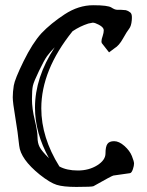

<svg xmlns="http://www.w3.org/2000/svg" viewBox="-20 -697 569 742"><path d="M482.4 -27.8C486.7 -28.5 490.4 -33.7 493.7 -43.5C496.6 -52.2 498 -59.4 498 -64.9C498 -70.5 495.3 -80.2 489.7 -94C484.2 -107.8 474.5 -120.8 460.7 -133.1C446.9 -145.3 433.7 -151.4 421.1 -151.4C408.6 -151.4 399.9 -147.8 395 -140.6C390.1 -133.5 387.7 -121.3 387.7 -104C387.7 -86.8 377 -71.5 355.7 -58.1C334.4 -44.8 309.4 -38.1 280.8 -38.1C252.1 -38.1 228.4 -43.3 209.5 -53.7C162.9 -128.3 139.6 -203.1 139.6 -278.3C139.6 -377 179.9 -476.2 260.3 -576.2C279.5 -589.2 299.8 -599.1 321.3 -606L338.4 -609.4C343.9 -609.4 351.5 -606.9 361.1 -601.8C370.7 -596.8 376.8 -591.6 379.4 -586.4C380.4 -584.5 380.9 -582 380.9 -579.1C380.9 -573.6 379.6 -566.7 377 -558.6C373.7 -549.5 372.1 -542.3 372.1 -537.1C372.1 -534.8 372.4 -532.9 373 -531.2L373.5 -530.3L401.4 -494.6L422.9 -510.7C434.2 -517.3 445.1 -529.7 455.3 -548.1C465.6 -566.5 473.5 -579.1 479 -585.9C484.5 -592.8 488 -603.8 489.3 -619.1C489.3 -622.4 489.4 -625.3 489.7 -627.9C490.1 -638.3 488 -645.3 483.4 -648.9C477.5 -653.5 471.8 -656.4 466.3 -657.7L446.3 -659.2H432.6C426.8 -659.2 419.4 -662.1 410.4 -668C401.4 -673.8 378 -676.8 340.1 -676.8C302.2 -676.8 265.4 -665 229.7 -641.6C194.1 -618.2 164.2 -593.8 140.1 -568.4C117 -543 94.1 -507.1 71.3 -460.7C48.5 -414.3 35.8 -382.8 33.2 -366.2C30.6 -349.6 29.3 -334.6 29.3 -321C29.3 -307.5 32.6 -281.7 39.1 -243.4C45.6 -205.2 50.6 -168.7 54.2 -134C57.8 -99.4 84.3 -62 133.8 -22C160.2 -1.1 181.9 12 199 17.3C216.1 22.7 241.4 25.4 274.9 25.4C315.6 25.4 337.7 24.4 341.3 22.5C388.5 -4.2 414.1 -17.9 418 -18.6C439.5 -21.8 460.9 -24.9 482.4 -27.8ZM103.5 -314C103.5 -338.1 104.7 -355.4 107.2 -366C109.6 -376.5 117.5 -395.7 130.9 -423.3C144.2 -451 154.5 -469.8 161.6 -479.7C168.8 -489.7 178.7 -501.1 191.4 -514.2C140.6 -436.4 115.2 -358.7 115.2 -281.2C115.2 -215.8 133.3 -150.6 169.4 -85.4C150.6 -104 138.4 -118.5 133.1 -128.9C127.7 -139.3 125 -151.9 125 -166.7C125 -181.6 121.4 -203.8 114.3 -233.4C107.1 -263 103.5 -289.9 103.5 -314Z"/></svg>

Font: Drukaatie burti
Style: Regular
Weight: 400
Version: Version 0.14.4